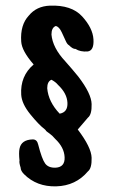

<svg xmlns="http://www.w3.org/2000/svg" viewBox="-20 -643 408 679"><path d="M147 -331Q151 -283 191 -241Q220 -246 218.5 -279.5Q217 -313 185 -343Q177 -353 162 -361Q147 -355 147 -331ZM55 -308Q51 -374 99 -415Q57 -463 55 -496Q51 -555 82 -588Q109 -621 156 -623Q233 -626 270.5 -585Q308 -544 310.5 -504Q313 -464 290 -461Q264 -459 247 -470Q238 -469 224 -483Q218 -486 213 -497Q208 -508 198.5 -528.5Q189 -549 177 -551Q162 -545 162 -521Q166 -474 211 -426Q235 -399 257 -372Q303 -312 304 -275Q305 -238 291 -227Q258 -189 255 -185Q303 -122 304 -85Q305 -48 291 -37Q248 14 179 16Q110 18 65 -27Q53 -39 53 -50Q47 -69 49 -75Q46 -103 49 -117Q55 -149 96 -150Q111 -150 115 -132Q128 -81 139.5 -65Q151 -49 177 -50Q210 -52 208.5 -87Q207 -122 175 -152Q165 -164 155.5 -170.5Q146 -177 143 -180Q142 -183 138 -186Q117 -202 87 -239Q57 -276 55 -308Z"/></svg>

Font: Caveat Brush
Style: Regular
Weight: 400
Designer: Pablo Impallari
Foundry: Creative Lab NY
Version: Version 1.096; ttfautohint (v1.3)